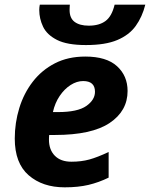

<svg xmlns="http://www.w3.org/2000/svg" viewBox="-20 -801 649 831"><path d="M259.8 9.8Q164.1 9.8 104 -42.5Q43.9 -94.7 43.9 -201.2Q43.9 -269.5 63.5 -333.3Q83 -397 121.8 -447.3Q160.6 -497.6 217.5 -526.9Q274.4 -556.2 349.1 -556.2Q440.9 -556.2 486.6 -514.4Q532.2 -472.7 532.2 -407.2Q532.2 -320.8 454.6 -268.8Q377 -216.8 217.8 -216.8H192.9Q192.4 -210.9 192.1 -206.5Q191.9 -202.1 191.9 -196.8Q191.9 -152.8 217.3 -127Q242.7 -101.1 289.1 -101.1Q332 -101.1 367.2 -110.8Q402.3 -120.6 450.2 -143.1V-32.2Q407.2 -11.2 362.8 -0.7Q318.4 9.8 259.8 9.8ZM209 -315.9H231Q315.9 -315.9 353.5 -342.3Q391.1 -368.7 391.1 -403.8Q391.1 -450.2 339.8 -450.2Q312.5 -450.2 285.6 -433.1Q258.8 -416 238.3 -385.7Q217.8 -355.5 209 -315.9ZM352.1 -606Q270.5 -606 226.8 -628.2Q183.1 -650.4 166.5 -685.3Q149.9 -720.2 149.9 -757.8Q149.9 -769.5 152.3 -780.8H282.2Q281.7 -772.9 281.5 -768.1Q281.2 -763.2 281.2 -757.8Q281.2 -722.2 303.2 -706.1Q325.2 -689.9 364.3 -689.9Q409.2 -689.9 436.5 -710Q463.9 -730 476.1 -780.8H608.9Q595.7 -728 567.4 -688.7Q539.1 -649.4 487.5 -627.7Q436 -606 352.1 -606Z"/></svg>

Font: Open Sans
Style: Bold Italic
Weight: 700
Italic angle: -12°
Designer: Monotype Design Team
Foundry: Monotype Imaging Inc.
Version: Version 3.003; ttfautohint (v1.8.4)